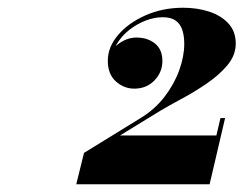

<svg xmlns="http://www.w3.org/2000/svg" viewBox="-20 -933 629 496"><path d="M177 -457 197 -538 344 -628.5Q380.5 -651 405.2 -683.2Q430 -715.5 443 -751.5Q456 -787.5 456 -820Q456 -840 451 -855.5Q446 -871 433.8 -879.8Q421.5 -888.5 400.5 -888.5Q379 -888.5 356.2 -879.8Q333.5 -871 314 -855.8Q294.5 -840.5 282.2 -820Q270 -799.5 270 -776H259Q259 -798.5 282.8 -817.2Q306.5 -836 332.5 -836Q361.5 -836 380.5 -820.5Q399.5 -805 399.5 -775.5Q399.5 -746.5 379 -725.2Q358.5 -704 327 -704Q300 -704 279.2 -722.8Q258.5 -741.5 258.5 -776Q258.5 -811.5 285.2 -842.8Q312 -874 356.2 -893.5Q400.5 -913 453 -913Q489.5 -913 520.2 -903Q551 -893 570 -872.5Q589 -852 589 -820.5Q589 -790 567.2 -764.2Q545.5 -738.5 513.5 -716.8Q481.5 -695 448.8 -677.5Q416 -660 393.5 -646.5L290 -583H539L549.5 -628H561.5L521.5 -457Z"/></svg>

Font: Bodoni Moda 11pt Black
Style: Italic
Weight: 900
Italic angle: -13°
Designer: Owen Earl
Foundry: indestructible type
Version: Version 2.004